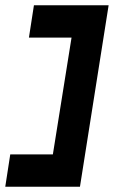

<svg xmlns="http://www.w3.org/2000/svg" viewBox="-26 -640 433 730"><path d="M13 -53 -6 70H278L387 -620H103L84 -497H246L175 -53Z"/></svg>

Font: Charger Pro
Style: UltraObl
Weight: 900
Designer: Jasper
Foundry: Cannot Into Space Fonts
Version: Version 1.09